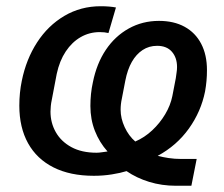

<svg xmlns="http://www.w3.org/2000/svg" viewBox="-20 -552 718 616"><path d="M611 -42 594 44H545Q499 44 458.5 31.5Q418 19 386 -3Q367 3 339 7.5Q311 12 281 12Q205 12 151.5 -15Q98 -42 70 -92.5Q42 -143 42 -213Q42 -234 44 -254Q46 -274 50 -293Q64 -362 99 -416Q134 -470 186.5 -501Q239 -532 303 -532Q317 -532 329.5 -531Q342 -530 352 -528L328 -446Q316 -449 300 -449Q267 -449 239 -433Q211 -417 191 -387Q171 -357 162 -315L146 -231Q144 -222 143 -212Q142 -202 142 -194Q142 -158 159 -128Q176 -98 209 -80Q242 -62 290 -62Q297 -62 307 -63.5Q317 -65 325 -66Q299 -95 284.5 -132Q270 -169 270 -212Q270 -232 272 -251Q274 -270 278 -288Q290 -348 319.5 -392Q349 -436 393 -460.5Q437 -485 490 -485Q538 -485 572.5 -466Q607 -447 625.5 -411.5Q644 -376 644 -327Q644 -309 642.5 -292.5Q641 -276 638 -259Q625 -194 586 -139.5Q547 -85 486 -52Q501 -48 520.5 -45Q540 -42 562 -42ZM367 -200Q367 -172 380 -144Q393 -116 414 -98Q444 -111 468.5 -134Q493 -157 510 -185.5Q527 -214 533 -244L544 -301Q545 -310 546.5 -319Q548 -328 548 -337Q548 -367 531.5 -386Q515 -405 484 -405Q458 -405 437.5 -391.5Q417 -378 403 -353.5Q389 -329 382 -293L371 -236Q369 -227 368 -218Q367 -209 367 -200Z"/></svg>

Font: IBM Plex Sans Medium
Style: Italic
Weight: 500
Italic angle: -11.31°
Designer: Mike Abbink, Paul van der Laan, Pieter van Rosmalen
Foundry: Bold Monday
Version: Version 3.201